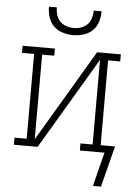

<svg xmlns="http://www.w3.org/2000/svg" viewBox="-61 -796 722 1024"><g transform="rotate(5 300.0 -284.0)"><path d="M300 -610Q272 -610 244 -618.5Q216 -627 196 -646.5Q176 -666 167.5 -694Q159 -722 159 -750H201Q201 -730 207 -710Q213 -690 227 -675.5Q241 -661 260.5 -654.5Q280 -648 300 -648Q320 -648 339.5 -654.5Q359 -661 373 -675.5Q387 -690 393 -710Q399 -730 399 -750H441Q441 -722 432.5 -694Q424 -666 404 -646.5Q384 -627 356 -618.5Q328 -610 300 -610ZM519 182H476L506 62L522 0H390V-38H455V-491L164 0H37V-38H102V-492H37V-530H210V-492H145V-39L436 -530H563V-492H498V-38H575Z"/></g></svg>

Font: Iosevka Curly Slab XLtEx
Style: Regular
Weight: 200
Width: 7
Monospace: yes
Designer: Belleve Invis
Foundry: Belleve Invis
Version: Version 11.1.0; ttfautohint (v1.8.3)